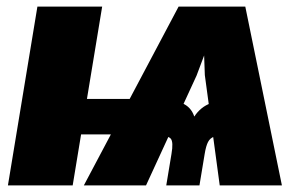

<svg xmlns="http://www.w3.org/2000/svg" viewBox="-20 -559 919 579"><path d="M642.6 0 597.7 -332.5 590.3 -539.1H719.7L830.1 0ZM3.9 0 92.8 -539.1H288.1L199.2 0ZM130.4 -153.8 148.4 -260.7H447.8L430.2 -153.8ZM481.4 0 497.1 -94.7Q503.4 -130.9 494.9 -140.9Q486.3 -150.9 451.2 -150.9L468.8 -259.3Q501.5 -259.3 528.8 -248Q556.2 -236.8 565.9 -207.5Q585 -236.8 616.2 -248Q647.5 -259.3 679.7 -259.3L662.1 -150.9Q638.7 -150.9 626.2 -147Q613.8 -143.1 607.4 -130.9Q601.1 -118.7 597.2 -94.7L581.5 0ZM232.9 0 518.6 -539.1H650.9L572.8 -331.1L420.4 0Z"/></svg>

Font: Inter 18pt Black
Style: Italic
Weight: 900
Italic angle: -9.3988°
Designer: Rasmus Andersson
Foundry: rsms
Version: Version 4.001;git-66647c0bb